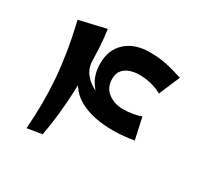

<svg xmlns="http://www.w3.org/2000/svg" viewBox="-137 -770 964 940"><g transform="rotate(30 345.0 -300.0)"><path d="M118.8 12.5Q124.2 -60 124.8 -129.1Q125.2 -198.2 119.8 -268.5Q114.2 -338.8 102.1 -413.6Q90 -488.5 70 -572.2L220.5 -607.2Q224.5 -577.5 227 -552.9Q229.5 -528.2 231 -501Q232.5 -473.8 233 -437Q234.2 -353.8 231.4 -277.5Q228.5 -201.2 221.2 -132.1Q214 -63 202.2 -1ZM608 -200.2Q553 -190.2 496.2 -189.4Q439.5 -188.5 388.9 -198.6Q338.2 -208.8 298.6 -231.2Q259 -253.8 235.8 -289.6Q212.5 -325.5 212.5 -376L233 -437Q233.8 -393.2 258.9 -362.4Q284 -331.5 323.8 -313.9Q363.5 -296.2 410 -291.4Q456.5 -286.5 501.8 -294.2Q547 -302 581.5 -321ZM585.5 -230.2Q526 -230.2 469.9 -241.5Q413.8 -252.8 369.2 -277.6Q324.8 -302.5 298.8 -343.5Q272.8 -384.5 272.8 -443.2Q272.8 -521.5 322.9 -566.5Q373 -611.5 456.5 -611.5Q507.5 -611.5 549.4 -603Q591.2 -594.5 645.5 -576.5L595.2 -458.5Q566.5 -474.8 533.6 -482.6Q500.8 -490.5 466.5 -490.5Q441 -490.5 416.8 -482.6Q392.5 -474.8 376.8 -456.5Q361 -438.2 361 -407Q361 -357.5 396.5 -330.8Q432 -304 481 -304Q505 -304 533.4 -308.5Q561.8 -313 581.5 -321Z"/></g></svg>

Font: Marhey Light
Style: Regular
Weight: 300
Designer: Nur Syamsi & Bustanul Arifin
Foundry: Namelatype
Version: Version 1.000